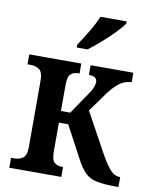

<svg xmlns="http://www.w3.org/2000/svg" viewBox="-86 -830 707 894"><g transform="rotate(10 268.0 -383.0)"><path d="M232 -606V-619Q254 -652 278 -692Q302 -732 316 -766H440V-756Q429 -739 402 -711Q375 -683 342.5 -654.5Q310 -626 283 -606ZM20 0V-47H36Q59 -47 76 -59Q93 -71 93 -113V-423Q93 -465 76 -477Q59 -489 36 -489H20V-536H266V-489H260Q238 -489 224.5 -477Q211 -465 211 -425V-302H255L321 -399Q339 -425 344 -439.5Q349 -454 349 -463Q349 -490 310 -490V-536H512V-491Q481 -491 453 -470Q425 -449 393 -402L339 -327L447 -130Q470 -90 489.5 -68.5Q509 -47 532 -47H536V0H524Q466 0 432.5 -7Q399 -14 377.5 -35.5Q356 -57 333 -101L255 -247H211V-111Q211 -71 224.5 -59Q238 -47 260 -47H266V0Z"/></g></svg>

Font: Noto Serif Condensed SemiBold
Style: Regular
Weight: 600
Width: 3
Designer: Monotype Design Team
Foundry: Monotype Imaging Inc.
Version: Version 2.013